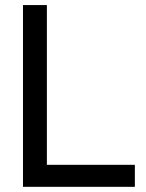

<svg xmlns="http://www.w3.org/2000/svg" viewBox="-20 -720 569 750"><path d="M163.1 -700.2V-76.2H506.8V9.8H69.8V-700.2Z"/></svg>

Font: D-DIN-PRO Medium
Style: Regular
Weight: 500
Designer: datto
Foundry: CyberFei
Version: Version 1.000;hotconv 1.0.109;makeotfexe 2.5.65596